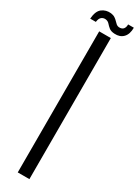

<svg xmlns="http://www.w3.org/2000/svg" viewBox="-256 -925 688 943"><g transform="rotate(30 88.0 -453.0)"><path d="M53 0V-800H119V0ZM159 -900.5H191.5Q191.5 -863.5 173 -844.5Q154.5 -825.5 123.5 -827.5Q103 -828.5 92 -837.5Q81 -846.5 73 -855.8Q65 -865 52.5 -867Q39.5 -869 28.8 -861.2Q18 -853.5 15.5 -832H-16.5Q-13.5 -876 8.2 -892.5Q30 -909 59 -906Q73.5 -904 82.5 -898Q91.5 -892 98.2 -884.8Q105 -877.5 111.2 -872.2Q117.5 -867 126 -866Q144 -865 151.8 -875Q159.5 -885 159 -900.5Z"/></g></svg>

Font: Big Shoulders Stencil Display Thin
Style: Regular
Weight: 400
Version: Version 2.001